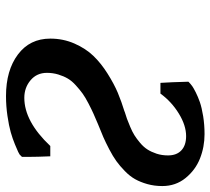

<svg xmlns="http://www.w3.org/2000/svg" viewBox="-51 -647 708 646"><g transform="rotate(90 303.0 -324.0)"><path d="M309.1 -51.8Q388.7 -51.8 471.2 -139.2H505.9Q507.8 -95.2 507.8 -67.9V-43.9L500 -36.1Q497.1 -34.2 491.2 -31.2Q485.4 -28.3 465.8 -20.3Q446.3 -12.2 424.8 -6.1Q403.3 0 370.1 4.9Q336.9 9.8 303.2 9.8Q216.8 9.8 163.3 -30.3Q109.9 -70.3 109.9 -139.2Q109.9 -182.6 126.5 -220.5Q143.1 -258.3 168 -284.2Q192.9 -310.1 227.8 -332Q262.7 -354 292.5 -366.5Q322.3 -378.9 356 -389.2H355Q369.6 -393.6 379.6 -397.2Q389.6 -400.9 406.5 -408Q423.3 -415 435.1 -422.4Q446.8 -429.7 460.7 -441.4Q474.6 -453.1 482.9 -466.1Q491.2 -479 497.1 -496.8Q502.9 -514.6 502.9 -535.2Q502.9 -564.5 485.8 -580.3Q468.8 -596.2 438 -596.2Q401.9 -596.2 361.8 -571.5Q321.8 -546.9 294.9 -509.8H258.8Q255.9 -561 255.9 -574.2Q255.9 -578.6 255.4 -589.1Q254.9 -599.6 254.9 -604L262.2 -610.8Q264.2 -612.8 270 -616.9Q275.9 -621.1 290.8 -628.7Q305.7 -636.2 324 -642.6Q342.3 -648.9 371.1 -653.6Q399.9 -658.2 431.2 -658.2Q474.6 -658.2 513.4 -642.8Q552.2 -627.4 579.1 -594.2Q606 -561 606 -516.1Q606 -489.3 599.4 -465.8Q592.8 -442.4 582.8 -424.6Q572.8 -406.7 555.4 -389.9Q538.1 -373 522.2 -361.6Q506.3 -350.1 482.4 -337.6Q458.5 -325.2 441.2 -317.6Q423.8 -310.1 397.9 -299.8Q375 -290 361.8 -284.2Q348.6 -278.3 327.9 -267.6Q307.1 -256.8 294.7 -247.8Q282.2 -238.8 267.3 -225.3Q252.4 -211.9 244.4 -198.2Q236.3 -184.6 230.7 -166.3Q225.1 -147.9 225.1 -127.9Q225.1 -93.8 250 -72.8Q274.9 -51.8 309.1 -51.8Z"/></g></svg>

Font: Linear Smooth
Style: Bold Italic
Weight: 700
Designer: Philipp H. Poll, Flanker
Foundry: Philipp H. Poll, reworked by Flanker
Version: Version 1.061 | FøM Fix